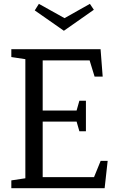

<svg xmlns="http://www.w3.org/2000/svg" viewBox="-20 -997 624 1017"><path d="M385.7 -353H206.1V-58.6H478L513.2 -145H550.3L534.2 0H40V-41.5L114.3 -52.7V-683.6L40 -694.8V-736.3H512.7L523.9 -591.3H481L454.6 -677.2H206.1V-411.6H385.7L400.4 -463.4H435.1V-301.8H400.4ZM318.4 -834 164.1 -941.9 186 -976.6 321.8 -900.9 456.1 -976.6 477.1 -945.3Z"/></svg>

Font: Habibi
Style: Regular
Weight: 400
Designer: Magnus Gaarde
Foundry: Magnus Gaarde
Version: Version 1.001